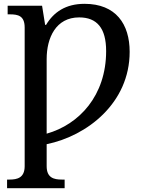

<svg xmlns="http://www.w3.org/2000/svg" viewBox="-20 -744 744 1004"><path d="M17 240H318V195H303C262 195 224 186 224 125V10C435 -33 658 -205 658 -473C658 -618 586 -724 422 -724C324 -724 261 -681 221 -614H216L200 -714H20V-669H31C74 -669 109 -662 109 -600V125C109 186 70 195 30 195H17ZM224 -45V-435C224 -546 272 -653 394 -653C487 -653 535 -597 535 -477C535 -244 394 -93 224 -45Z"/></svg>

Font: Noto Serif Medium
Style: Regular
Weight: 500
Designer: Monotype Design Team
Foundry: Monotype Imaging Inc.
Version: Version 2.013